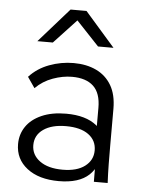

<svg xmlns="http://www.w3.org/2000/svg" viewBox="-52 -752 605 804"><g transform="rotate(5 250.5 -350.0)"><path d="M372 0 371 -174 364 -193V-310Q364 -372 333 -401Q302 -430 243 -430Q204 -430 162.5 -415Q121 -400 90 -369L59 -414Q93 -451 142.5 -469.5Q192 -488 245 -488Q299 -488 340 -468.5Q381 -449 404 -410Q427 -371 427 -311V-159Q427 -119 427.5 -79.5Q428 -40 430 0ZM225 10Q141 10 91.5 -28.5Q42 -67 42 -130Q42 -171 64 -203.5Q86 -236 129 -255Q172 -274 232 -274Q315 -274 360.5 -237Q406 -200 406 -139H394Q394 -69 352 -29.5Q310 10 225 10ZM237 -39Q297 -39 330.5 -64.5Q364 -90 364 -131Q364 -173 330.5 -197.5Q297 -222 236 -222Q176 -222 141 -197.5Q106 -173 106 -131Q106 -90 141 -64.5Q176 -39 237 -39ZM85 -566 212 -710H279L405 -566H340L226 -687H263L150 -566Z"/></g></svg>

Font: SUSE Thin Light
Style: Regular
Weight: 300
Version: Version 1.000